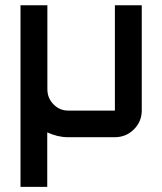

<svg xmlns="http://www.w3.org/2000/svg" viewBox="-20 -526 622 736"><path d="M58.6 -505.9H161.6V-184.1Q161.6 -149.9 185.1 -126Q208.5 -102.1 241.2 -102.1H420.4V-505.9H523.4V-102.5Q523.4 -60.1 493.2 -30Q462.9 0 419.4 0H241.2Q201.2 0 161.1 -18.6V190.4H58.6Z"/></svg>

Font: Anta
Style: Regular
Weight: 400
Designer: Sergej Lebedev
Foundry: Sergej Lebedev
Version: Version 1.000; ttfautohint (v1.8.4.7-5d5b)